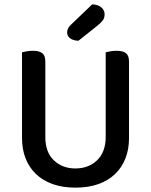

<svg xmlns="http://www.w3.org/2000/svg" viewBox="-20 -847 693 881"><path d="M572 -213Q572 -162 555.5 -120Q539 -78 507.5 -48Q476 -18 430.5 -2Q385 14 326 14Q268 14 222.5 -2Q177 -18 145.5 -48Q114 -78 97.5 -120Q81 -162 81 -213V-607Q88 -609 102 -611.5Q116 -614 131 -614Q160 -614 174 -603Q188 -592 188 -564V-219Q188 -148 227.5 -111Q267 -74 326 -74Q356 -74 381 -83.5Q406 -93 425 -111Q444 -129 454.5 -156Q465 -183 465 -219V-607Q472 -609 486 -611.5Q500 -614 515 -614Q544 -614 558 -603Q572 -592 572 -564ZM403 -827Q430 -826 445 -813Q460 -800 460 -782Q460 -766 453 -755.5Q446 -745 429 -731L340 -660Q315 -661 301.5 -671.5Q288 -682 288 -698Q288 -717 305 -733Z"/></svg>

Font: Baloo Bhaina 2 Medium
Style: Regular
Weight: 500
Designer: Yesha Goshar, Manish Minz, Shuchita Grover and Ek Type
Foundry: Ek Type
Version: Version 1.640;hotconv 1.0.111;makeotfexe 2.5.65597; ttfautoh